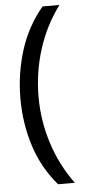

<svg xmlns="http://www.w3.org/2000/svg" viewBox="-59 -747 418 938"><g transform="rotate(-5 150.0 -278.0)"><path d="M187 158Q111 70 75.5 -41.5Q40 -153 40 -274Q40 -396 75.5 -509.5Q111 -623 187 -714H270Q200 -620 164.5 -507Q129 -394 129 -275Q129 -159 164.5 -47.5Q200 64 269 158Z"/></g></svg>

Font: Noto Sans Adlam
Style: Regular
Weight: 400
Designer: Mark Jamra, Neil Patel
Foundry: JamraPatel LLC
Version: Version 3.001